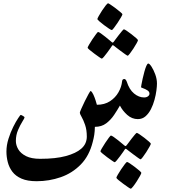

<svg xmlns="http://www.w3.org/2000/svg" viewBox="-20 -769 1044 1164"><path d="M931.6 -262.2Q931.6 -246.6 928.2 -220.2Q924.8 -193.8 916.7 -164.1Q908.7 -134.3 895.3 -107.7Q881.8 -81.1 862.3 -64Q842.8 -46.9 815.9 -46.9Q779.8 -46.9 751.2 -72.5Q722.7 -98.1 707 -128.9Q691.9 -102.5 671.9 -72.5Q651.9 -42.5 623.8 -21.2Q595.7 0 555.2 0Q554.7 26.9 551.5 47.9Q548.3 68.8 542.5 90.3Q521.5 175.3 470 228Q418.5 280.8 348.4 305.2Q278.3 329.6 202.1 329.6Q146.5 329.6 110.6 314Q74.7 298.3 54.9 272Q35.2 245.6 27.1 213.9Q19 182.1 19 149.9Q19 111.3 31.5 72Q43.9 32.7 60.3 0Q76.7 -32.7 90.1 -52.5Q103.5 -72.3 105 -72.3Q108.9 -72.3 118.9 -66.4Q128.9 -60.5 128.9 -57.6Q128.9 -52.7 115.7 -32Q102.5 -11.2 89.4 19.3Q76.2 49.8 76.2 85.4Q76.2 111.3 90.8 136.2Q105.5 161.1 137.9 177.5Q170.4 193.8 223.6 193.8Q317.9 193.8 379.4 177Q440.9 160.2 472.2 132.8Q490.2 117.2 498.3 98.4Q506.3 79.6 506.3 59.6Q506.3 18.1 495.8 -12Q485.4 -42 474.6 -60.5Q463.9 -79.1 463.9 -85.4Q463.9 -89.4 472.9 -109.9Q481.9 -130.4 494.1 -155.3Q506.3 -180.2 516.8 -199Q527.3 -217.8 529.8 -217.8Q538.6 -211.9 546.1 -195.3Q553.7 -178.7 559.3 -161.1Q564.9 -143.6 567.4 -133.8Q613.8 -133.8 646.7 -155.3Q679.7 -176.8 698.2 -209.5Q716.8 -242.2 720.2 -275.9Q721.2 -290 733.9 -290Q742.2 -290 748.5 -273.9Q763.7 -226.1 792.7 -202.1Q821.8 -178.2 853.5 -178.2Q868.2 -178.2 877.2 -185.1Q886.2 -191.9 886.2 -201.2Q886.2 -213.4 873.5 -221.4Q860.8 -229.5 847.9 -233.9Q835 -238.3 835 -240.2Q835 -241.7 837.6 -256.8Q840.3 -272 845 -293Q849.6 -314 855.5 -335Q861.3 -356 867.4 -369.9Q873.5 -383.8 878.9 -383.8Q886.2 -383.8 898.7 -364.7Q911.1 -345.7 921.4 -317.6Q931.6 -289.6 931.6 -262.2ZM722.2 -682.6Q722.2 -678.7 713.6 -663.8Q705.1 -648.9 693.1 -631.1Q681.2 -613.3 671.1 -600.1Q661.1 -586.9 657.7 -586.9Q653.8 -586.9 640.1 -595.9Q626.5 -605 610.1 -617.2Q593.8 -629.4 582 -639.9Q570.3 -650.4 570.3 -653.3Q570.3 -656.7 578.6 -671.9Q586.9 -687 598.6 -704.8Q610.4 -722.7 620.8 -735.8Q631.3 -749 635.7 -749Q637.7 -749 651.1 -740.2Q664.6 -731.4 680.9 -719Q697.3 -706.5 709.7 -696Q722.2 -685.5 722.2 -682.6ZM816.4 -525.4Q816.4 -521.5 808.3 -506.8Q800.3 -492.2 788.8 -474.6Q777.3 -457 767.3 -444.1Q757.3 -431.2 753.9 -431.2Q752 -431.2 739.3 -439.9Q726.6 -448.7 711.2 -460.4Q695.8 -472.2 683.8 -481.2Q671.9 -490.2 671.4 -491.2Q666.5 -495.1 663.1 -495.1Q661.1 -495.1 657.7 -489.3Q657.2 -488.3 649.2 -476.8Q641.1 -465.3 630.4 -450.7Q619.6 -436 610.1 -424.8Q600.6 -413.6 597.2 -413.6Q594.7 -413.6 581.5 -422.6Q568.4 -431.6 552 -443.8Q535.6 -456.1 523.4 -466.3Q511.2 -476.6 511.2 -479.5Q511.2 -482.9 519.8 -498Q528.3 -513.2 540.3 -531Q552.2 -548.8 562.3 -562Q572.3 -575.2 574.2 -575.2Q579.1 -575.2 591.6 -566.4Q604 -557.6 618.7 -545.9Q633.3 -534.2 644 -525.1Q654.8 -516.1 655.3 -515.6Q660.6 -510.7 662.6 -510.7Q666.5 -510.7 671.4 -518.1Q671.9 -519 680.2 -530.3Q688.5 -541.5 699.5 -555.7Q710.4 -569.8 719.5 -580.6Q728.5 -591.3 731 -591.3Q734.9 -591.3 748.3 -582.3Q761.7 -573.2 777.6 -561Q793.5 -548.8 804.9 -538.6Q816.4 -528.3 816.4 -525.4ZM836.9 278.8Q836.9 282.7 828.6 297.9Q820.3 313 808.8 330.8Q797.4 348.6 786.9 361.8Q776.4 375 772.5 375Q770 375 756.6 366Q743.2 356.9 726.6 344.7Q710 332.5 697.8 322.3Q685.5 312 685.5 308.6Q685.5 305.2 694.1 290Q702.6 274.9 714.6 257.1Q726.6 239.3 736.8 226.1Q747.1 212.9 750 212.9Q753.9 212.9 767.6 221.9Q781.2 231 797.4 243.2Q813.5 255.4 825.2 265.6Q836.9 275.9 836.9 278.8ZM894.5 102.5Q894.5 106 886.2 120.8Q877.9 135.7 866.7 153.3Q855.5 170.9 845.5 183.8Q835.4 196.8 832 196.8Q829.6 196.8 817.1 188Q804.7 179.2 789.1 167.5Q773.4 155.8 761.7 146.7Q750 137.7 749 136.7Q744.1 132.8 741.2 132.8Q738.8 132.8 735.4 138.7Q734.9 139.6 727.1 151.1Q719.2 162.6 708.3 177.2Q697.3 191.9 688 203.1Q678.7 214.4 674.8 214.4Q672.9 214.4 659.4 205.3Q646 196.3 629.6 184.1Q613.3 171.9 601.1 161.6Q588.9 151.4 588.9 148.4Q588.9 145 597.7 129.9Q606.4 114.7 618.2 96.9Q629.9 79.1 639.9 65.9Q649.9 52.7 652.3 52.7Q656.7 52.7 669.4 61.5Q682.1 70.3 696.5 81.8Q710.9 93.3 721.7 102.5Q732.4 111.8 733.4 112.3Q738.8 116.7 740.7 116.7Q744.1 116.7 749 109.9Q750 108.9 758.3 97.7Q766.6 86.4 777.3 72.3Q788.1 58.1 797.4 47.4Q806.6 36.6 809.1 36.6Q813 36.6 826.4 45.7Q839.8 54.7 855.7 66.9Q871.6 79.1 883.1 89.4Q894.5 99.6 894.5 102.5Z"/></svg>

Font: Scheherazade New
Style: Bold
Weight: 700
Designer: SIL International
Foundry: SIL International
Version: Version 4.000